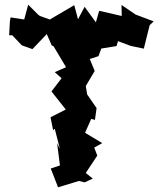

<svg xmlns="http://www.w3.org/2000/svg" viewBox="-20 -770 674 817"><path d="M617 -663 634 -679 557 -708 497 -749 498 -702 402 -724 388 -675 340 -741 312 -688 296 -748 192 -687 150 -702 143 -707 100 -750 83 -687 25 -696 22 -678 19 -620H32L73 -577L118 -561L179 -625L200 -577L208 -573L261 -484L213 -463L242 -437L199 -381L260 -304L195 -271L206 -216L213 -222L235 -136L223 -161L235 -66L196 -53L227 27L316 0L340 6L375 -10L345 -34L394 -108L381 -142L415 -161L342 -205L368 -264L384 -260L391 -310L351 -368L345 -404L383 -468L362 -519L399 -531L421 -590L396 -561L476 -574L482 -595L535 -575L592 -563C600 -597 609 -630 617 -663Z"/></svg>

Font: Asimov Aggro
Style: Medium
Weight: 500
Designer: Google
Version: Version 2.000980; 2014